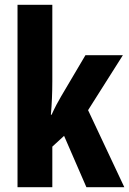

<svg xmlns="http://www.w3.org/2000/svg" viewBox="-20 -780 538 800"><path d="M198 -442V-760H53V0H198V-169L247 -214L340 0H498L347 -321L492 -550H336L235 -379C223 -359 208 -331 195 -302H192C196 -347 198 -394 198 -442Z"/></svg>

Font: Noto Sans Lao UI ExtCond ExtBd
Style: Regular
Weight: 800
Width: 2
Designer: Monotype Design Team
Foundry: Monotype Imaging Inc.
Version: Version 2.000